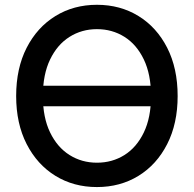

<svg xmlns="http://www.w3.org/2000/svg" viewBox="-20 -758 796 789"><path d="M621.1 -405.8V-321.3H130.9V-405.8ZM378.4 10.7Q282.7 10.7 207.8 -35.4Q132.8 -81.5 89.6 -165.8Q46.4 -250 46.4 -363.3Q46.4 -477.5 89.6 -561.8Q132.8 -646 207.8 -692.1Q282.7 -738.3 378.4 -738.3Q474.1 -738.3 549.1 -692.1Q624 -646 667 -561.8Q710 -477.5 710 -363.3Q710 -250 667 -165.8Q624 -81.5 549.1 -35.4Q474.1 10.7 378.4 10.7ZM378.4 -89.4Q440.9 -89.4 491.2 -120.8Q541.5 -152.3 571 -213.6Q600.6 -274.9 600.6 -363.3Q600.6 -452.1 571 -513.7Q541.5 -575.2 491.2 -606.7Q440.9 -638.2 378.4 -638.2Q315.9 -638.2 265.6 -606.4Q215.3 -574.7 185.8 -513.4Q156.2 -452.1 156.2 -363.3Q156.2 -274.9 185.8 -213.9Q215.3 -152.8 265.6 -121.1Q315.9 -89.4 378.4 -89.4Z"/></svg>

Font: Inter 24pt Medium
Style: Regular
Weight: 500
Designer: Rasmus Andersson
Foundry: rsms
Version: Version 4.001;git-66647c0bb